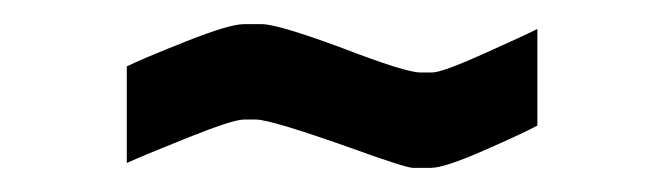

<svg xmlns="http://www.w3.org/2000/svg" viewBox="-20 -401 550 159"><path d="M182 -381H197Q210 -381 264 -361Q316 -341 328 -341H338Q346 -341 379.5 -356Q413 -371 425 -377V-297Q414 -291 381 -276.5Q348 -262 337 -262H322Q316 -262 269 -279Q204 -302 192 -302H182Q173 -302 135.5 -287Q98 -272 85 -266V-346Q97 -352 133.5 -366.5Q170 -381 182 -381Z"/></svg>

Font: Share Tech
Style: Regular
Weight: 400
Designer: Ralph du Carrois
Foundry: Carrois Type Design
Version: Version 1.100